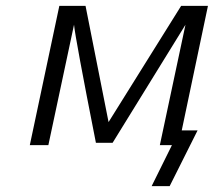

<svg xmlns="http://www.w3.org/2000/svg" viewBox="-20 -492 725 651"><path d="M81.1 0 181.2 -472.2H270L348.1 -78.1L594.2 -472.2H685.1L596.2 -49.8H649.9L555.2 139.2H494.1L563 0H522L608.9 -408.2L361.8 -7.8H305.2Q235.4 -361.8 231 -408.2L144 0Z"/></svg>

Font: CMU Bright
Style: Oblique
Weight: 500
Italic angle: -12°
Version: Version 0.7.0